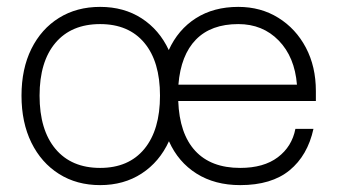

<svg xmlns="http://www.w3.org/2000/svg" viewBox="-20 -530 980 558"><path d="M42.5 -252Q42.5 -330 71.2 -388Q100 -446 151.5 -478Q203 -510 271 -510Q340 -510 391.5 -476.8Q443 -443.5 470.5 -384.5Q497.5 -444 549.2 -477Q601 -510 672.5 -510Q738 -510 789 -478.2Q840 -446.5 869 -391.5Q898 -336.5 898 -265.5V-236.5H498Q501.5 -141.5 547.2 -91.8Q593 -42 678 -42Q746.5 -42 787.5 -73Q828.5 -104 838.5 -155.5H891Q874 -78 821.5 -35Q769 8 678 8Q604.5 8 551.2 -25.5Q498 -59 471 -119.5Q443.5 -59.5 391.8 -25.8Q340 8 271 8Q203 8 151.5 -24.5Q100 -57 71.2 -115.5Q42.5 -174 42.5 -252ZM672.5 -460Q593.5 -460 549.5 -415Q505.5 -370 498.5 -284H843Q836.5 -364.5 790 -412.2Q743.5 -460 672.5 -460ZM445 -252Q445 -351 399.5 -405.5Q354 -460 271 -460Q187.5 -460 141.2 -405.5Q95 -351 95 -252Q95 -152.5 141.2 -97.2Q187.5 -42 271 -42Q354 -42 399.5 -97.2Q445 -152.5 445 -252Z"/></svg>

Font: Overused Grotesk Light
Style: Regular
Weight: 300
Version: Version 0.004